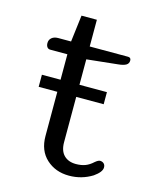

<svg xmlns="http://www.w3.org/2000/svg" viewBox="-96 -659 590 736"><g transform="rotate(15 199.0 -290.5)"><path d="M122 -112V-287H48V-335H122V-436H54Q46 -436 41.5 -442Q37 -448 37 -458Q37 -471 46.5 -479Q56 -487 72 -487H123L136 -593H197V-487H349Q361 -487 361 -475Q361 -463 351 -457Q341 -451 320 -449L197 -436V-335H306V-287H197V-107Q197 -73 214.5 -55.5Q232 -38 262 -38Q283 -38 299 -44Q315 -50 330 -64Q342 -74 349 -74Q358 -74 364 -68.5Q370 -63 370 -53Q370 -35 340 -14Q298 12 248 12Q194 12 158 -21Q122 -54 122 -112Z"/></g></svg>

Font: Maitree
Style: Regular
Weight: 400
Designer: CadsonDemak Team
Foundry: CadsonDemak
Version: Version 1.000